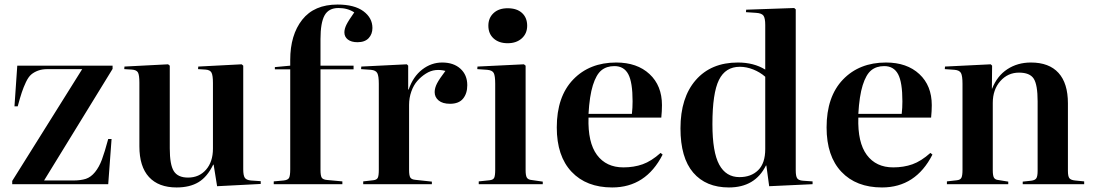

<svg xmlns="http://www.w3.org/2000/svg" viewBox="-20 -802 4761 836"><path d="M33.2 0V-14.2L337.9 -501H187Q163.1 -501 145.5 -494.4Q127.9 -487.8 115.7 -477.3Q103.5 -466.8 93 -444.6Q82.5 -422.4 75 -399.9Q67.4 -377.4 57.1 -338.9H43L55.2 -516.1H470.2V-502L171.9 -16.1H296.9Q332 -16.1 354 -23.4Q376 -30.8 393.8 -52.7Q411.6 -74.7 423.6 -106.7Q435.5 -138.7 451.2 -196.8H465.8L451.2 0Z M749 14.2Q670.4 14.2 628.7 -31.2Q586.9 -76.7 586.9 -165V-441.9Q586.9 -475.1 580.8 -486.3Q574.7 -497.6 554.2 -499L521 -501L522 -512.2L711.9 -522L719.2 -516.1V-155.8Q719.2 -85 736.8 -56.9Q754.4 -28.8 798.8 -28.8Q847.2 -28.8 877.2 -63.2Q907.2 -97.7 907.2 -154.8V-440.9Q907.2 -473.1 901.1 -485.4Q895 -497.6 875 -499L842.3 -501L843.3 -512.2L1032.2 -522L1039.1 -516.1V-64.9Q1039.1 -38.6 1045.7 -28.3Q1052.2 -18.1 1072.3 -16.1L1115.2 -13.2V-1L925.3 8.8L910.2 -85H908.2Q882.8 -32.2 844.7 -9Q806.6 14.2 749 14.2Z M1171.9 0V-12.2L1214.8 -16.1Q1233.4 -18.1 1238.5 -27.3Q1243.7 -36.6 1243.7 -64.9V-500H1176.8V-509.8L1243.7 -516.1V-541Q1243.7 -649.9 1295.9 -716.1Q1348.1 -782.2 1449.7 -782.2Q1522.9 -782.2 1562.3 -753.2Q1601.6 -724.1 1601.6 -680.2Q1601.6 -653.3 1585 -635.7Q1568.4 -618.2 1536.6 -618.2Q1509.8 -618.2 1494.6 -629.9Q1479.5 -641.6 1479.5 -661.1Q1479.5 -676.3 1488.5 -694.6Q1497.6 -712.9 1522.5 -748Q1493.7 -767.1 1453.6 -767.1Q1411.1 -767.1 1393.3 -735.1Q1375.5 -703.1 1375.5 -631.8V-516.1H1519.5V-500H1375.5V-62Q1375.5 -36.6 1381.1 -28.1Q1386.7 -19.5 1406.7 -18.1L1470.7 -12.2V0Z M1561.5 0V-12.2L1604.5 -17.1Q1620.1 -18.6 1624.8 -27.6Q1629.4 -36.6 1629.4 -63V-437Q1629.4 -471.2 1622.8 -483.6Q1616.2 -496.1 1595.2 -498L1552.2 -501L1553.2 -512.2L1751.5 -522L1757.3 -516.1V-412.1H1759.3Q1778.8 -468.8 1818.4 -499.3Q1857.9 -529.8 1905.3 -529.8Q1955.1 -529.8 1984.9 -502.7Q2014.6 -475.6 2014.6 -431.2Q2014.6 -395 1996.3 -372.6Q1978 -350.1 1939.5 -350.1Q1907.2 -350.1 1889.9 -364.5Q1872.6 -378.9 1872.6 -400.9Q1872.6 -418.9 1882.8 -438.7Q1893.1 -458.5 1919.4 -493.2Q1898.4 -499 1876.7 -496.8Q1855 -494.6 1834.2 -481.4Q1813.5 -468.3 1797.1 -449.7Q1780.8 -431.2 1771 -403.6Q1761.2 -376 1761.2 -345.2V-62Q1761.2 -38.1 1766.4 -29.3Q1771.5 -20.5 1788.6 -19L1860.4 -11.2V0Z M2106.4 -689.9Q2106.4 -724.1 2129.2 -745.1Q2151.9 -766.1 2190.4 -766.1Q2230.5 -766.1 2252.9 -745.6Q2275.4 -725.1 2275.4 -689.9Q2275.4 -656.2 2252 -635Q2228.5 -613.8 2190.4 -613.8Q2152.3 -613.8 2129.4 -634.5Q2106.4 -655.3 2106.4 -689.9ZM2064.5 0V-12.2L2111.3 -17.1Q2127 -18.6 2131.6 -27.6Q2136.2 -36.6 2136.2 -63V-437Q2136.2 -471.7 2129.9 -483.9Q2123.5 -496.1 2101.6 -498L2058.1 -501L2059.1 -512.2L2261.2 -522L2268.6 -516.1V-61Q2268.6 -37.1 2274.2 -28.3Q2279.8 -19.5 2295.4 -18.1L2343.3 -11.2V0Z M2645.5 14.2Q2533.2 14.2 2468.8 -54Q2404.3 -122.1 2404.3 -247.1Q2404.3 -381.3 2475.6 -455.6Q2546.9 -529.8 2663.1 -529.8Q2753.9 -529.8 2808.1 -479.5Q2862.3 -429.2 2862.3 -344.2Q2862.3 -318.4 2859.4 -290H2542.5Q2539.1 -181.6 2579.3 -127.4Q2619.6 -73.2 2694.3 -73.2Q2740.2 -73.2 2778.1 -86.7Q2815.9 -100.1 2856.4 -136.2L2865.2 -128.9Q2792.5 14.2 2645.5 14.2ZM2542.5 -306.2H2731.4Q2734.4 -331.5 2734.4 -360.8Q2734.4 -443.8 2715.6 -479Q2696.8 -514.2 2655.3 -514.2Q2621.1 -514.2 2598.6 -495.8Q2576.2 -477.5 2561.5 -430.9Q2546.9 -384.3 2542.5 -306.2Z M3153.8 14.2Q3053.7 14.2 2998.3 -50.5Q2942.9 -115.2 2942.9 -243.2Q2942.9 -377 3009.5 -453.4Q3076.2 -529.8 3192.9 -529.8Q3262.2 -529.8 3312 -499V-692.9Q3312 -723.1 3304.2 -733.9Q3296.4 -744.6 3272 -746.1L3228 -749L3229 -759.8L3438 -767.1L3444.8 -761.2V-60.1Q3444.8 -35.2 3450.9 -25.9Q3457 -16.6 3476.1 -15.1L3518.1 -12.2V0L3329.1 8.8L3316.9 -81.1H3314.9Q3267.6 14.2 3153.8 14.2ZM3199.7 -30.8Q3250.5 -30.8 3281.2 -61Q3312 -91.3 3312 -152.8V-467.8Q3289.1 -487.8 3259.8 -499.5Q3230.5 -511.2 3201.2 -511.2Q3138.7 -511.2 3110.4 -453.9Q3082 -396.5 3082 -261.2Q3082 -139.6 3111.6 -85.2Q3141.1 -30.8 3199.7 -30.8Z M3820.3 14.2Q3708 14.2 3643.6 -54Q3579.1 -122.1 3579.1 -247.1Q3579.1 -381.3 3650.4 -455.6Q3721.7 -529.8 3837.9 -529.8Q3928.7 -529.8 3982.9 -479.5Q4037.1 -429.2 4037.1 -344.2Q4037.1 -318.4 4034.2 -290H3717.3Q3713.9 -181.6 3754.2 -127.4Q3794.4 -73.2 3869.1 -73.2Q3915 -73.2 3952.9 -86.7Q3990.7 -100.1 4031.2 -136.2L4040 -128.9Q3967.3 14.2 3820.3 14.2ZM3717.3 -306.2H3906.2Q3909.2 -331.5 3909.2 -360.8Q3909.2 -443.8 3890.4 -479Q3871.6 -514.2 3830.1 -514.2Q3795.9 -514.2 3773.4 -495.8Q3751 -477.5 3736.3 -430.9Q3721.7 -384.3 3717.3 -306.2Z M4103 0V-12.2L4146 -17.1Q4161.1 -18.6 4166 -27.8Q4170.9 -37.1 4170.9 -63V-437Q4170.9 -471.7 4164.3 -483.9Q4157.7 -496.1 4136.7 -498L4093.8 -501L4094.7 -512.2L4293.9 -522L4299.8 -516.1L4298.8 -416H4299.8Q4321.8 -471.7 4366.2 -500.7Q4410.6 -529.8 4468.8 -529.8Q4547.9 -529.8 4588.9 -484.6Q4629.9 -439.5 4629.9 -352.1V-58.1Q4629.9 -34.7 4636 -26.4Q4642.1 -18.1 4661.1 -16.1L4700.7 -12.2V0H4433.1V-11.2L4469.7 -15.1Q4486.8 -17.1 4492.4 -25.9Q4498 -34.7 4498 -58.1V-360.8Q4498 -433.1 4481 -459.5Q4463.9 -485.8 4417 -485.8Q4368.2 -485.8 4335.4 -448.7Q4302.7 -411.6 4302.7 -354V-61Q4302.7 -37.1 4307.9 -28.3Q4313 -19.5 4327.1 -18.1L4370.1 -11.2V0Z"/></svg>

Font: Display Semibold
Style: Regular
Weight: 600
Designer: Latin by Veronika Burian and Jose Scaglione. Greek by Irene Vlachou. Cyrillic by Vera Evstafieva.
Foundry: TypeTogether
Version: Version 3.002